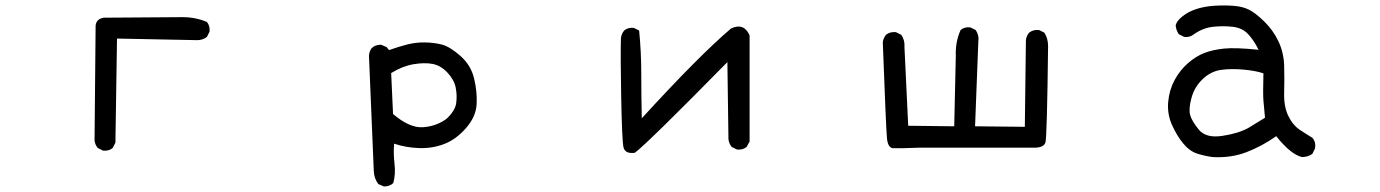

<svg xmlns="http://www.w3.org/2000/svg" viewBox="-20 -548 5040 701"><path d="M356.4 2 336.9 -7.8Q327.1 -19.5 325.2 -35.2L329.1 -454.1Q331.1 -478.5 358.4 -483.4L645.5 -485.4Q694.3 -485.4 735.4 -467.8Q747.1 -454.1 745.1 -432.6L735.4 -413.1Q719.7 -401.4 700.2 -401.4L407.2 -407.2L401.4 -27.3L391.6 -7.8Q377.9 3.9 356.4 2Z M1381.8 132.8 1361.3 124Q1345.7 103.5 1344.7 76.2Q1343.8 48.8 1327.1 -344.7Q1328.1 -360.4 1336.9 -372.1Q1349.6 -384.8 1371.1 -384.8L1391.6 -376L1400.4 -365.2Q1436.5 -377.9 1467.3 -385.7Q1498 -393.6 1531.2 -393.1Q1564.5 -392.6 1593.3 -385.3Q1622.1 -377.9 1660.6 -344.2Q1699.2 -310.5 1710.9 -261.7Q1722.7 -212.9 1720.2 -167.5Q1717.8 -122.1 1681.6 -80.6Q1645.5 -39.1 1602.5 -22.5Q1559.6 -5.9 1511.2 -7.3Q1462.9 -8.8 1418.9 -23.4Q1416 12.7 1420.4 50.3Q1424.8 87.9 1416 120.1Q1403.3 132.8 1381.8 132.8ZM1610.4 -114.3Q1641.6 -143.6 1645.5 -170.9Q1649.4 -198.2 1644 -227.1Q1638.7 -255.9 1614.3 -282.2Q1589.8 -308.6 1560.1 -314.5Q1530.3 -320.3 1489.7 -313.5Q1449.2 -306.6 1408.2 -281.2L1415 -131.8Q1475.6 -80.1 1524.4 -83.5Q1573.2 -86.9 1610.4 -114.3Z M2297.9 9.8Q2261.7 14.6 2256.3 -10.7Q2251 -36.1 2248 -192.4Q2245.1 -348.6 2247.1 -409.2Q2249 -424.8 2258.8 -436.5Q2272.5 -448.2 2293.9 -446.3L2313.5 -436.5Q2321.3 -358.4 2321.3 -278.3Q2321.3 -198.2 2323.2 -116.2Q2534.2 -346.7 2649.4 -444.3Q2696.3 -465.8 2716.8 -418.9V-31.2L2706.1 -11.7Q2692.4 0 2670.9 -2L2651.4 -11.7Q2641.6 -23.4 2639.6 -40L2635.7 -321.3Q2346.7 -27.3 2297.9 9.8Z M3336.9 -8.8Q3260.7 -5.9 3241.2 -6.8Q3221.7 -7.8 3218.3 -43.5Q3214.8 -79.1 3203.1 -393.6Q3205.1 -409.2 3214.8 -420.9Q3228.5 -432.6 3251 -430.7L3270.5 -420.9Q3284.2 -401.4 3282.2 -376L3295.9 -88.9L3463.9 -86.9L3469.7 -344.7Q3467.8 -395.5 3487.3 -438.5Q3501 -450.2 3522.5 -448.2L3542 -438.5Q3555.7 -418.9 3551.8 -393.6L3540 -86.9L3721.7 -85L3725.6 -401.4Q3727.5 -417 3737.3 -428.7Q3752 -440.4 3773.4 -438.5L3793 -428.7Q3806.6 -407.2 3806.6 -379.9Q3802.7 -45.9 3796.9 -27.8Q3791 -9.8 3759.8 -8.8Z M4407.2 25.4Q4377.9 21.5 4350.6 12.7Q4323.2 3.9 4299.8 -24.4Q4276.4 -52.7 4258.8 -92.3Q4241.2 -131.8 4245.1 -175.8Q4249 -219.7 4268.6 -255.9Q4288.1 -292 4317.4 -317.4Q4346.7 -342.8 4377 -354.5Q4407.2 -366.2 4448.7 -370.6Q4490.2 -375 4575.2 -366.2Q4556.6 -403.3 4535.6 -424.8Q4514.6 -446.3 4480.5 -450.2Q4446.3 -454.1 4409.2 -450.2Q4372.1 -446.3 4338.9 -422.9Q4325.2 -411.1 4303.7 -413.1L4284.2 -422.9Q4274.4 -436.5 4272.5 -454.1Q4274.4 -469.7 4295.9 -487.3Q4317.4 -504.9 4346.7 -514.6Q4376 -524.4 4412.1 -526.9Q4448.2 -529.3 4482.4 -526.9Q4516.6 -524.4 4540 -512.7Q4563.5 -501 4595.7 -469.7Q4627.9 -438.5 4647.5 -397.5Q4667 -356.4 4668.5 -308.1Q4669.9 -259.8 4668.5 -209.5Q4667 -159.2 4683.6 -125Q4700.2 -90.8 4726.1 -73.7Q4752 -56.6 4771.5 -44.9Q4785.2 -29.3 4781.2 -5.9L4771.5 13.7Q4755.9 25.4 4733.4 25.4Q4692.4 15.6 4639.6 -50.8Q4586.9 -13.7 4530.3 7.8Q4473.6 29.3 4407.2 25.4ZM4538.1 -81.1 4598.6 -118.2Q4594.7 -155.3 4592.8 -180.7Q4590.8 -206.1 4592.8 -280.3Q4563.5 -290 4520 -293.9Q4476.6 -297.9 4439 -293Q4401.4 -288.1 4371.1 -259.3Q4340.8 -230.5 4330.1 -190.4Q4319.3 -150.4 4325.2 -128.4Q4331.1 -106.4 4356.9 -74.7Q4382.8 -43 4441.9 -51.8Q4501 -60.5 4538.1 -81.1Z"/></svg>

Font: JasonHandwriting2
Style: Regular
Weight: 400
Version: Version 1.05.10